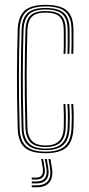

<svg xmlns="http://www.w3.org/2000/svg" viewBox="-20 -626 366 792"><path d="M168 6Q108 6 81.2 -18.1Q54.5 -42.2 53 -98Q51.2 -161.2 50.6 -215.1Q50 -269 50 -317Q50 -365 50.9 -410.1Q51.8 -455.2 53 -501Q54.5 -556.8 80.9 -581.4Q107.2 -606 168 -606Q229.8 -606 256.4 -581.9Q283 -557.8 283 -502Q283 -479.5 283.2 -455.1Q283.5 -430.8 282 -404H274Q275.5 -431 275.2 -454Q275 -477 275 -502Q275 -554.2 250.2 -576.9Q225.5 -599.5 168 -599.5Q110.5 -599.5 86.5 -575.9Q62.5 -552.2 61 -500.8Q59.8 -455 58.9 -409.8Q58 -364.5 58 -316.6Q58 -268.8 58.6 -215Q59.2 -161.2 61 -98.2Q62.2 -46.8 87.2 -23.6Q112.2 -0.5 168 -0.5Q223.2 -0.5 248.1 -23.6Q273 -46.8 275 -98.2Q276 -120 276 -143.1Q276 -166.2 274 -197H282Q283.8 -171 284 -147.8Q284.2 -124.5 283 -98Q280.8 -42.2 254.1 -18.1Q227.5 6 168 6ZM168 -6.8Q116.2 -6.8 93.2 -28.9Q70.2 -51 69 -98.5Q67.2 -162 66.6 -215.9Q66 -269.8 66 -317.4Q66 -365 66.9 -409.9Q67.8 -454.8 69 -500.5Q70.2 -549.8 93.1 -571.5Q116 -593.2 168 -593.2Q221 -593.2 244 -572.1Q267 -551 267 -502Q267 -477 267.2 -454Q267.5 -431 266 -404H258Q259.5 -431 259.2 -454Q259 -477 259 -502Q259 -547.5 237.9 -567.1Q216.8 -586.8 168 -586.8Q118 -586.8 98.1 -565.5Q78.2 -544.2 77 -500.2Q75.8 -454.2 74.9 -409.4Q74 -364.5 74 -317Q74 -269.5 74.6 -215.9Q75.2 -162.2 77 -98.8Q78.2 -55.5 99.4 -34.4Q120.5 -13.2 168 -13.2Q215.5 -13.2 236.4 -34.6Q257.2 -56 259 -99Q260.2 -124.5 260 -146.4Q259.8 -168.2 258 -197H266Q268 -166 268 -143.6Q268 -121.2 267 -98.5Q265.2 -51 242.1 -28.9Q219 -6.8 168 -6.8ZM168 -19.5Q124.5 -19.5 105.4 -39.6Q86.2 -59.8 85 -98.8Q83.2 -162.5 82.6 -216.2Q82 -270 82 -317.5Q82 -365 82.9 -409.8Q83.8 -454.5 85 -500.2Q86.2 -542.8 105.2 -561.6Q124.2 -580.5 168 -580.5Q212.5 -580.5 231.8 -562.2Q251 -544 251 -502Q251 -481.5 251.2 -456.4Q251.5 -431.2 250 -404H242Q243.5 -431.2 243.2 -456.4Q243 -481.5 243 -502Q243 -540.8 225.6 -557.4Q208.2 -574 168 -574Q127.5 -574 110.9 -556.2Q94.2 -538.5 93 -500Q91.8 -454.2 90.9 -409.4Q90 -364.5 90 -317Q90 -269.5 90.6 -216Q91.2 -162.5 93 -99Q94 -64.2 111.4 -45.1Q128.8 -26 168 -26Q206.8 -26 224.4 -45.2Q242 -64.5 243 -99.5Q243.8 -124.8 243.5 -147.8Q243.2 -170.8 242 -197H250Q251.5 -165.8 251.6 -144.8Q251.8 -123.8 251 -99.2Q249.8 -60 230.4 -39.8Q211 -19.5 168 -19.5ZM180 30H188L194 65.5Q200.5 104.8 184.2 125.6Q168 146.5 131 146.5H111V138.5H131Q164 138.5 178 120Q192 101.5 186 65.5ZM150 30H158L164 65.5Q168 88.8 159.1 101.6Q150.2 114.5 131 114.5H111V106.5H131Q146.5 106.5 153 95.9Q159.5 85.2 156 65.5ZM165 30H173L179 65.5Q184.2 97 171.9 113.8Q159.5 130.5 131 130.5H111V122.5H131Q155.5 122.5 165.6 108.1Q175.8 93.8 171 65.5Z"/></svg>

Font: Big Shoulders Inline Text Thin Thin
Style: Regular
Weight: 250
Version: Version 2.002